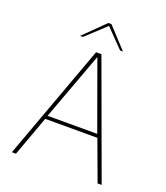

<svg xmlns="http://www.w3.org/2000/svg" viewBox="-163 -1033 992 1145"><g transform="rotate(20 333.0 -460.5)"><path d="M316 -732H350L618 0H592L498 -255H167L74 0H48ZM489 -277 333 -708 174 -277ZM325 -921H345L465 -791H447L335 -906L211 -791H193Z"/></g></svg>

Font: Exo Thin
Style: Regular
Weight: 250
Designer: Natanael Gama
Foundry: Natanael Gama
Version: Version 1.500; ttfautohint (v1.6)